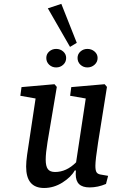

<svg xmlns="http://www.w3.org/2000/svg" viewBox="-20 -940 575 972"><path d="M222.2 -897.9 290.5 -920.4 368.7 -723.1 334.5 -702.6ZM527.3 -49.8 516.6 -8.8Q475.6 8.8 433.6 8.8Q397.9 8.8 380.6 -7.6Q363.3 -23.9 363.3 -58.6Q363.3 -68.4 364.3 -77.1H358.4Q340.3 -43.9 296.4 -16.1Q252.4 11.7 203.1 11.7Q112.3 11.7 112.3 -96.7Q112.3 -120.6 117.2 -156.2L160.2 -441.4L83 -455.1L88.9 -499L255.9 -513.7L267.6 -500L220.7 -221.7Q211.4 -164.6 211.4 -131.8Q211.4 -98.6 222.2 -84Q232.9 -69.3 258.8 -69.3Q316.4 -69.3 365.2 -118.2L414.1 -441.4L335 -455.1L340.8 -499L509.8 -513.7L521.5 -500L476.6 -218.8Q462.9 -130.4 462.9 -100.6Q462.9 -77.6 468.5 -68.4Q474.1 -59.1 488.3 -56.6ZM474.1 -646.5Q474.1 -626 458.7 -612.3Q443.4 -598.6 422.4 -598.6Q401.9 -598.6 387.2 -612.3Q372.6 -626 372.6 -646.5Q372.6 -666.5 387.5 -679.4Q402.3 -692.4 422.4 -692.4Q443.4 -692.4 458.7 -679.2Q474.1 -666 474.1 -646.5ZM314.9 -646.5Q314.9 -626 300 -612.3Q285.2 -598.6 264.2 -598.6Q243.7 -598.6 229 -612.3Q214.4 -626 214.4 -646.5Q214.4 -666.5 229.2 -679.4Q244.1 -692.4 264.2 -692.4Q285.2 -692.4 300 -679.2Q314.9 -666 314.9 -646.5Z"/></svg>

Font: Neuton
Style: Italic
Weight: 400
Italic angle: -9°
Designer: Brian M Zick
Version: Version 1.32